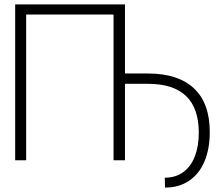

<svg xmlns="http://www.w3.org/2000/svg" viewBox="-20 -727 1016 871"><path d="M546.9 -393.6H651.4Q787.6 -393.6 859.6 -326.4Q931.6 -259.3 931.6 -127.9Q931.6 -51.8 907.7 5.1Q883.8 62 837.9 93Q792 124 728.5 124L727.5 79.1Q776.9 79.1 811.5 53.7Q846.2 28.3 864 -17.8Q881.8 -64 881.8 -125Q881.8 -346.7 651.4 -346.7H546.9V0H495.1V-661.1H98.6V0H48.8V-707H546.9Z"/></svg>

Font: Pretendard JP ExtraLight
Style: Regular
Weight: 200
Designer: Base glyphs from Inter by Rasmus Andersson; Hangeul glyphs from Noto Sans CJK(Source Han Sans) by Jang Soo-young and Kan
Foundry: Kil Hyung-jin
Version: Version 1.309